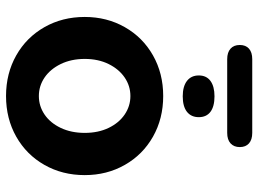

<svg xmlns="http://www.w3.org/2000/svg" viewBox="-128 -702 840 624"><g transform="rotate(90 292.0 -390.0)"><path d="M35.1 -245.4Q35.1 -317.4 68.3 -375.7Q101.4 -434 160 -467.2Q218.7 -500.4 292.1 -500.4Q365.5 -500.4 424.2 -467.2Q482.8 -434 515.9 -375.7Q549.1 -317.4 549.1 -245.4Q549.1 -172.6 515.9 -114.3Q482.8 -56 424.2 -22.8Q365.5 10.4 292.1 10.4Q218.7 10.4 160 -22.8Q101.4 -56 68.3 -114.3Q35.1 -172.6 35.1 -245.4ZM411.9 -245.4Q411.9 -289.3 395.7 -323Q379.5 -356.6 352.2 -375.2Q324.8 -393.8 292.1 -393.8Q259.3 -393.8 232 -375.2Q204.7 -356.6 188.1 -323Q171.5 -289.3 171.5 -245.4Q171.5 -201.5 188.1 -167.4Q204.7 -133.4 232 -114.8Q259.3 -96.3 292.1 -96.3Q324.8 -96.3 352.2 -114.8Q379.5 -133.4 395.7 -167.4Q411.9 -201.5 411.9 -245.4ZM126.2 -749.3Q126.2 -768.7 138.2 -779.3Q150.3 -789.8 172.3 -789.8H411.9Q433.9 -789.8 446 -779.2Q458 -768.5 458 -749.4Q458 -730.3 446 -719.3Q433.9 -708.4 411.9 -708.4H172.3Q150.3 -708.4 138.2 -719.2Q126.2 -730 126.2 -749.3ZM225.2 -616.1Q225.2 -640.9 243 -654Q260.9 -667.1 293 -667.1Q325.9 -667.1 343.4 -654Q360.8 -640.8 360.8 -616.1Q360.8 -591.4 343.4 -577.6Q325.9 -563.9 293 -563.9Q260.9 -563.9 243 -577.6Q225.2 -591.4 225.2 -616.1Z"/></g></svg>

Font: SN Pro Thin
Style: Regular
Weight: 200
Designer: Tobias Whetton
Foundry: Supernotes
Version: Version 1.003;Glyphs 3.3 (3324)